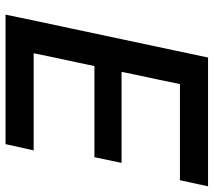

<svg xmlns="http://www.w3.org/2000/svg" viewBox="-58 -694 753 676"><g transform="rotate(90 318.0 -356.5)"><path d="M32 0Q44 -58 55.5 -112.8Q67 -167.5 81.5 -234.5L132 -472.5Q146.5 -541 158.5 -597Q170 -652.5 183 -713H636.5L615 -614H276.5Q269 -577 261 -539Q253 -501 243.5 -457.5L233.5 -408.5H554L534 -313H213L200.5 -253Q191 -210 183.2 -172.8Q175.5 -135.5 168 -99H510L488 0Z"/></g></svg>

Font: Heraclito Medium
Style: Italic
Weight: 500
Italic angle: -12°
Designer: Kostas Bartsokas (font) & Cristiano Sobral (main changes)
Foundry: Kostas Bartsokas (font) & Cristiano Sobral (main changes)
Version: Version 1.00;July 8, 2020;FontCreator 13.0.0.2655 64-bit